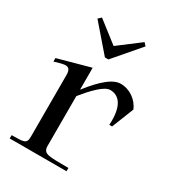

<svg xmlns="http://www.w3.org/2000/svg" viewBox="-182 -854 865 957"><g transform="rotate(30 251.0 -376.0)"><path d="M420 -307H436L486 -433C467 -478 422 -513 367 -513C306 -513 236 -423 206 -386V-512L21 -461V-441C77 -457 111 -471 111 -415V-59C111 -18 92 -20 24 -19V0H351V-19C237 -20 206 -16 206 -63V-349C250 -403 302 -460 338 -460C388 -460 427 -419 420 -307ZM104 -736 121 -752 242 -658 366 -752 381 -736 253 -587H233Z"/></g></svg>

Font: Ortica Linear
Style: Regular
Weight: 400
Designer: Benedetta Bovani
Foundry: Collletttivo
Version: Version 2.000;Glyphs 3.1.2 (3151)